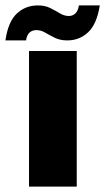

<svg xmlns="http://www.w3.org/2000/svg" viewBox="-57 -688 388 708"><path d="M-37 -539Q-27 -608 5 -638Q37 -668 83 -668Q109 -668 128 -658.5Q147 -649 163.5 -639Q180 -629 197 -629Q211 -629 221 -638.5Q231 -648 234 -668H311Q300 -599 268 -569Q236 -539 191 -539Q165 -539 145.5 -548.5Q126 -558 110 -567.5Q94 -577 77 -577Q62 -577 52 -568Q42 -559 39 -539ZM50 -500H226V0H50Z"/></svg>

Font: Albert Sans Black
Style: Regular
Weight: 900
Designer: Andreas Rasmussen
Foundry: a.Foundry
Version: Version 1.025